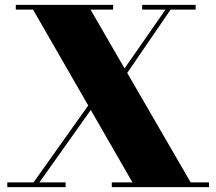

<svg xmlns="http://www.w3.org/2000/svg" viewBox="-20 -770 889 790"><path d="M10 -19.5V0H250V-19.5H142L353.5 -317.5L525 -19.5H440V0H840V-19.5H764.5L503.5 -470L682 -730.5H785V-750H565V-730.5H661L492.5 -488.5L352.5 -730.5H445.5V-750H45V-730.5H116L343 -336L118 -19.5Z"/></svg>

Font: Bodoni* 11pt Fatface
Style: Regular
Weight: 900
Version: Version 2.3